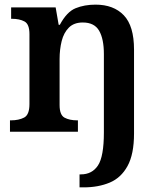

<svg xmlns="http://www.w3.org/2000/svg" viewBox="-20 -568 695 828"><path d="M323 240V184H329Q377 184 402.5 145.5Q428 107 428 3V-335Q428 -400 407.5 -435.5Q387 -471 337 -471Q299 -471 277 -449Q255 -427 246 -391Q237 -355 237 -313V-115Q237 -72 258.5 -60.5Q280 -49 313 -49H316V0H23V-49H27Q61 -49 84 -61Q107 -73 107 -119V-421Q107 -464 85.5 -475.5Q64 -487 31 -487H28V-536H220L233 -461H238Q268 -517 306 -532.5Q344 -548 392 -548Q470 -548 514 -502Q558 -456 558 -354V8Q558 97 530 148Q502 199 453 219.5Q404 240 341 240Z"/></svg>

Font: Noto Serif NP Hmong SemiBold
Style: Regular
Weight: 600
Designer: Dalton Maag Ltd
Foundry: Dalton Maag Ltd
Version: Version 1.001; ttfautohint (v1.8.4.7-5d5b)